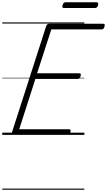

<svg xmlns="http://www.w3.org/2000/svg" viewBox="-20 -1193 946 1698"><path d="M109 0Q94 0 88 -5.5Q82 -11 86 -23L389 -964Q393 -974 399.5 -978.5Q406 -983 421 -983H892Q903 -983 905.5 -976.5Q908 -970 904 -958Q901 -945 894.5 -939Q888 -933 878 -933H434L308 -545H681Q692 -545 694 -538.5Q696 -532 693 -520Q689 -507 683 -501Q677 -495 667 -495H293L150 -50H590Q601 -50 603.5 -44Q606 -38 603 -25Q599 -12 592.5 -6Q586 0 576 0ZM547 -1122Q535 -1122 532.5 -1128.5Q530 -1135 533 -1146Q537 -1160 543.5 -1166.5Q550 -1173 561 -1173H833Q845 -1173 847.5 -1166Q850 -1159 847 -1146Q843 -1134 836.5 -1128Q830 -1122 819 -1122ZM0 475H726V485H0ZM0 -20H726V0H0ZM0 -505H726V-500H0ZM0 -995H726V-985H0Z"/></svg>

Font: Playwrite SK Guides
Style: Regular
Weight: 400
Designer: Veronika Burian, José Scaglione
Foundry: TypeTogether
Version: Version 1.003